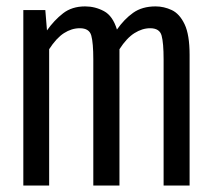

<svg xmlns="http://www.w3.org/2000/svg" viewBox="-20 -571 655 591"><path d="M459 -551.3Q484.6 -551.3 508.7 -540Q532.8 -528.7 548.2 -496.4Q563.6 -464.1 563.6 -402.1V0H483.6V-388.2Q483.6 -439 477.4 -461.5Q471.3 -484.1 442.1 -484.1Q417.9 -484.1 393.8 -469Q369.7 -453.8 347.7 -419.5V0H267.2V-388.2Q267.2 -439 261 -461.5Q254.9 -484.1 225.6 -484.1Q200.5 -484.1 176.9 -469Q153.3 -453.8 131.3 -419.5V0H51.8V-540H119.5L124.6 -477.4Q146.7 -508.7 174.1 -530Q201.5 -551.3 242.1 -551.3Q272.8 -551.3 300 -536.7Q327.2 -522.1 340 -480Q362.1 -511.8 389.7 -531.5Q417.4 -551.3 459 -551.3Z"/></svg>

Font: FiraCode Nerd Font
Style: Regular
Weight: 400
Designer: Carrois Corporate, Edenspiekermann AG, Nikita Prokopov
Foundry: Carrois Corporate, Edenspiekermann AG, Nikita Prokopov
Version: Version 6.002;Nerd Fonts 2.1.0